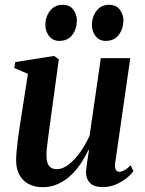

<svg xmlns="http://www.w3.org/2000/svg" viewBox="-20 -767 601 798"><path d="M157.5 11Q125 11 100 -1.8Q75 -14.5 61 -39.5Q47 -64.5 47 -101Q47 -116 49 -138.5Q51 -161 54.2 -186.2Q57.5 -211.5 61 -235.2Q64.5 -259 67.5 -276.5L96 -460L39 -484.5L43.5 -509L204.5 -534.5L224.5 -520.5L192 -283Q189.5 -263.5 186.2 -240.2Q183 -217 180 -194.2Q177 -171.5 175 -152.8Q173 -134 173 -123.5Q173 -102.5 177.5 -89.5Q182 -76.5 191.8 -70.2Q201.5 -64 217 -64Q241 -64 266.2 -83.8Q291.5 -103.5 314 -135.5Q336.5 -167.5 352.5 -203.5L399 -525.5H521.5L458.5 -88Q456.5 -70.5 461.2 -61.8Q466 -53 475.5 -53Q485 -53 497 -59.5Q509 -66 523 -80L534.5 -56Q525 -42 506.2 -26.8Q487.5 -11.5 462 -0.5Q436.5 10.5 406.5 10.5Q370 10.5 354 -6.5Q338 -23.5 337.5 -49Q337.5 -53 338.5 -63.8Q339.5 -74.5 341.5 -88.5Q343.5 -102.5 345.8 -117.2Q348 -132 350 -143.5L348 -144Q333.5 -114 314.8 -86Q296 -58 272 -36.2Q248 -14.5 219.5 -1.8Q191 11 157.5 11ZM226 -597Q200 -597 184.2 -616.8Q168.5 -636.5 168.5 -664.5Q169 -698 188.2 -722.5Q207.5 -747 240 -747Q270 -747 284.8 -727Q299.5 -707 299.5 -682Q299.5 -647 280.5 -622Q261.5 -597 226 -597ZM419 -597Q393 -597 377.5 -616.8Q362 -636.5 362 -664.5Q362.5 -698 381.5 -722.5Q400.5 -747 433 -747Q463 -747 478 -727Q493 -707 493 -682Q492.5 -647 473.5 -622Q454.5 -597 419 -597Z"/></svg>

Font: Merriweather 96pt SemiBold
Style: Italic
Weight: 600
Italic angle: -7.8°
Version: Version 2.101